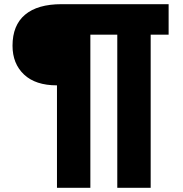

<svg xmlns="http://www.w3.org/2000/svg" viewBox="-20 -749 877 920"><path d="M253 151V-340Q150 -340 95 -392Q40 -444 40 -530Q40 -628 100 -678.5Q160 -729 275 -729H788V-583H702V151H542V-583H413V151Z"/></svg>

Font: Hubot Sans SemiExpanded
Style: Bold
Weight: 700
Width: 6
Designer: Deni Anggara
Foundry: GitHub, Inc., Subsidiary of Microsoft Corporation
Version: Version 2.000